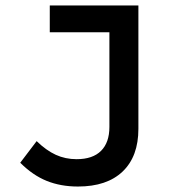

<svg xmlns="http://www.w3.org/2000/svg" viewBox="-20 -670 620 702"><path d="M265 12Q202 12 151 -8.5Q100 -29 54 -75L114 -154Q149 -120 184 -104Q219 -88 260 -88Q319 -88 349.5 -118.5Q380 -149 380 -206V-552H162V-650H486V-199Q486 -98 428.5 -43Q371 12 265 12Z"/></svg>

Font: Sometype Mono SemiBold
Style: Regular
Weight: 600
Designer: Ryoichi Tsunekawa
Foundry: Dharma Type
Version: Version 1.001